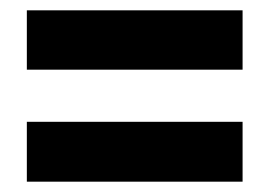

<svg xmlns="http://www.w3.org/2000/svg" viewBox="-20 -604 522 372"><path d="M32 -469H450V-584H32ZM32 -252H450V-368H32Z"/></svg>

Font: Noto Sans Malayalam UI ExtraCondensed ExtraBold
Style: Regular
Weight: 800
Width: 2
Designer: Jelle Bosma - Monotype Design Team
Foundry: Monotype Imaging Inc.
Version: Version 2.104